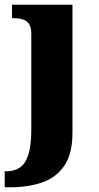

<svg xmlns="http://www.w3.org/2000/svg" viewBox="-36 -556 419 816"><path d="M-16 240V172H-9Q25 172 48.5 156Q72 140 84.5 101.5Q97 63 97 -4V-413Q97 -442 86 -456Q75 -470 57.5 -474.5Q40 -479 18 -479H15V-536H272V8Q272 97 237.5 148Q203 199 143 219.5Q83 240 5 240Z"/></svg>

Font: Noto Serif Kannada ExtraBold
Style: Regular
Weight: 800
Version: Version 2.003